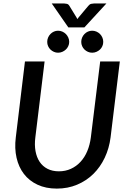

<svg xmlns="http://www.w3.org/2000/svg" viewBox="-20 -1072 728 1100"><path d="M317.5 -90.5Q355 -90.5 386.2 -104.8Q417.5 -119 441.2 -144.8Q465 -170.5 480 -206.2Q495 -242 500.5 -285L554 -720H666.5L613.5 -285Q605.5 -222 580 -168.2Q554.5 -114.5 514.5 -75.2Q474.5 -36 421.5 -13.8Q368.5 8.5 305.5 8.5Q242.5 8.5 195 -13.8Q147.5 -36 117.2 -75.2Q87 -114.5 74.8 -168.2Q62.5 -222 70.5 -285L123 -720H235.5L182.5 -285Q177 -242 183.5 -206.2Q190 -170.5 207.2 -144.8Q224.5 -119 252.2 -104.8Q280 -90.5 317.5 -90.5ZM589.5 -1052 463.5 -915H371.5L276.5 -1052H348.5Q354.5 -1052 363.2 -1050Q372 -1048 377.5 -1038.5L418 -972.5Q419.5 -970 420.8 -967.5Q422 -965 423 -962.5Q425 -965 426.8 -967.5Q428.5 -970 430.5 -972.5L485.5 -1038Q493.5 -1048 502.5 -1050Q511.5 -1052 518 -1052ZM376.5 -832Q376.5 -819 371.2 -807.8Q366 -796.5 357.2 -788.2Q348.5 -780 337 -775Q325.5 -770 312.5 -770Q300 -770 288.8 -775Q277.5 -780 269 -788.2Q260.5 -796.5 255.5 -807.8Q250.5 -819 250.5 -832Q250.5 -845 255.5 -856.8Q260.5 -868.5 269 -877.2Q277.5 -886 288.8 -891Q300 -896 312.5 -896Q325.5 -896 337 -891Q348.5 -886 357.2 -877.2Q366 -868.5 371.2 -856.8Q376.5 -845 376.5 -832ZM571.5 -832Q571.5 -819 566.5 -807.8Q561.5 -796.5 552.8 -788.2Q544 -780 532.5 -775Q521 -770 508 -770Q495 -770 483.8 -775Q472.5 -780 464 -788.2Q455.5 -796.5 450.5 -807.8Q445.5 -819 445.5 -832Q445.5 -845 450.5 -856.8Q455.5 -868.5 464 -877.2Q472.5 -886 483.8 -891Q495 -896 508 -896Q521 -896 532.5 -891Q544 -886 552.8 -877.2Q561.5 -868.5 566.5 -856.8Q571.5 -845 571.5 -832Z"/></svg>

Font: Lato SemiBold
Style: Italic
Weight: 600
Italic angle: -7°
Designer: Lukasz Dziedzic with Adam Twardoch and Botio Nikoltchev
Foundry: tyPoland Lukasz Dziedzic
Version: Version 2.015; 2015-08-06; http://www.latofonts.com/